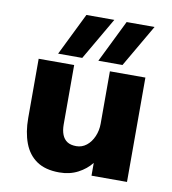

<svg xmlns="http://www.w3.org/2000/svg" viewBox="-77 -722 714 799"><g transform="rotate(10 280.5 -322.5)"><path d="M226 10Q167 10 130.5 -15Q94 -40 77 -85.5Q60 -131 60 -190V-441H210V-190Q210 -165 217 -147Q224 -129 238.5 -119.5Q253 -110 277 -110Q301 -110 320 -125Q339 -140 350 -165.5Q361 -191 361 -220V-441H511V0H361V-54Q339 -26 304.5 -8Q270 10 226 10ZM136 -476 224 -655H342L238 -476ZM306 -476 394 -655H512L408 -476Z"/></g></svg>

Font: Teachers
Style: Regular
Weight: 400
Designer: Alfredo Marco Pradil, Chank Diesel
Version: Version 1.001